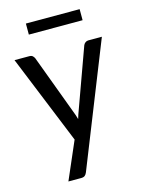

<svg xmlns="http://www.w3.org/2000/svg" viewBox="-120 -705 693 935"><g transform="rotate(-15 226.5 -237.0)"><path d="M199.7 140.6Q195.8 150.4 189.2 155.8Q182.6 161.1 169.9 161.1H106L188 -28.3L5.4 -477.5H79.6Q90.8 -477.5 96.7 -472.2Q102.5 -466.8 105.5 -460L216.8 -161.1Q220.7 -150.9 224.4 -140.6Q228 -130.4 230.5 -120.1Q233.4 -130.9 237.1 -141.4Q240.7 -151.9 244.6 -162.1L352.5 -460Q355.5 -467.3 362.3 -472.4Q369.1 -477.5 377.4 -477.5H445.8ZM105 -635.3H376V-579.6H105Z"/></g></svg>

Font: Carlito
Style: Regular
Weight: 400
Designer: Lukasz Dziedzic
Foundry: tyPoland Lukasz Dziedzic
Version: Version 1.104